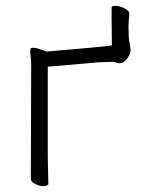

<svg xmlns="http://www.w3.org/2000/svg" viewBox="-20 -634 540 659"><path d="M317 -420 144 -405V-107Q144 -76 145 -47Q146 -18 146 -1L142 2Q138 5 130 5Q116 5 101 -2.5Q86 -10 86 -19Q86 -31 86 -57L87 -411Q87 -425 85.5 -438Q84 -451 84 -458.5Q84 -466 85.5 -468Q87 -470 94.5 -470Q102 -470 111.5 -467Q121 -464 130 -461L139 -457Q331 -473 364 -478V-482Q364 -514 363 -571V-609Q363 -614 376.5 -614Q390 -614 407 -605.5Q424 -597 424 -587Q421 -558 421 -543Q421 -503 424.5 -486Q428 -469 428 -461Q428 -453 422.5 -442.5Q417 -432 408.5 -424.5Q400 -417 391.5 -417Q383 -417 371 -422Q341 -421 317 -420Z"/></svg>

Font: Moon Stars Kai HW Light
Style: Regular
Weight: 300
Designer: GuiWonder
Version: Version 1.101